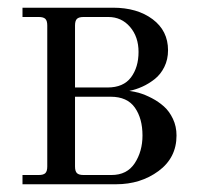

<svg xmlns="http://www.w3.org/2000/svg" viewBox="-20 -476 520 496"><path d="M173.8 -250H257.8Q298.8 -250 318.4 -276.1Q337.9 -302.2 337.9 -341.8Q337.9 -380.9 315.9 -406.5Q293.9 -432.1 259.8 -432.1H195.8Q183.6 -432.1 178.7 -427.2Q173.8 -422.4 173.8 -410.2ZM38.1 0V-23.9H80.1Q92.3 -23.9 97.2 -28.8Q102.1 -33.7 102.1 -45.9V-410.2Q102.1 -422.4 97.2 -427.2Q92.3 -432.1 80.1 -432.1H38.1V-456.1H272Q334.5 -456.1 374.3 -426.3Q414.1 -396.5 414.1 -346.2Q414.1 -322.3 404.5 -303Q395 -283.7 379.4 -271.5Q363.8 -259.3 347.4 -252Q331.1 -244.6 314 -241.2Q326.2 -239.7 340.6 -235.6Q355 -231.4 372.3 -222.4Q389.6 -213.4 403.6 -200.9Q417.5 -188.5 426.8 -168.9Q436 -149.4 436 -126Q436 -68.4 389.6 -34.2Q343.3 0 279.8 0ZM173.8 -226.1V-45.9Q173.8 -33.7 178.7 -28.8Q183.6 -23.9 195.8 -23.9H268.1Q308.1 -23.9 328.1 -54.4Q348.1 -85 348.1 -126Q348.1 -169.9 328.4 -198Q308.6 -226.1 266.1 -226.1Z"/></svg>

Font: Flanker Steampunk
Style: Regular
Weight: 400
Designer: Alexey Kryukov, Leonardo Di Lena
Foundry: Alexey Kryukov, Leonardo Di Lena
Version: 1.210